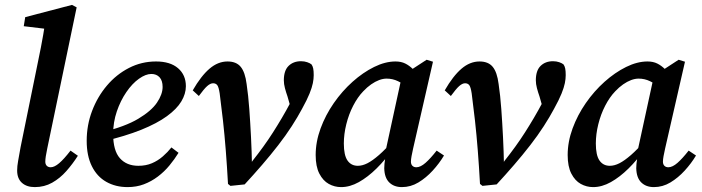

<svg xmlns="http://www.w3.org/2000/svg" viewBox="-20 -750 2866 784"><path d="M122 14Q89 14 69.5 -3.5Q50 -21 50 -54Q50 -71 54 -93Q58 -115 64 -149L126 -453Q137 -505 147 -556.5Q157 -608 165 -661L202 -628L77 -643L83 -680L274 -730L293 -720L173 -144Q169 -125 167 -112Q165 -99 165 -90Q165 -79 171 -73Q177 -67 187 -67Q202 -67 221.5 -83.5Q241 -100 268 -135L298 -114Q277 -81 251 -51.5Q225 -22 193 -4Q161 14 122 14Z M501 14Q452 14 414 -7.5Q376 -29 355 -71.5Q334 -114 334 -175Q334 -239 356 -297Q378 -355 416.5 -400.5Q455 -446 506.5 -472.5Q558 -499 617 -499Q675 -499 707 -471.5Q739 -444 739 -398Q739 -367 720.5 -336Q702 -305 661.5 -275.5Q621 -246 556.5 -220Q492 -194 399 -172L397 -210Q491 -233 544.5 -265Q598 -297 621 -331Q644 -365 644 -395Q644 -421 631.5 -434.5Q619 -448 598 -448Q575 -448 547.5 -428.5Q520 -409 496 -374Q472 -339 457 -295Q442 -251 442 -203Q442 -135 469.5 -104Q497 -73 545 -73Q576 -73 600.5 -83.5Q625 -94 645 -111.5Q665 -129 680 -148L709 -126Q693 -100 672 -74.5Q651 -49 624.5 -29Q598 -9 567.5 2.5Q537 14 501 14Z M911 1Q907 -71 902 -135Q897 -199 890.5 -257.5Q884 -316 877 -369Q873 -395 867 -402.5Q861 -410 850 -410Q839 -410 826 -398.5Q813 -387 792 -358L767 -381Q801 -440 835.5 -469.5Q870 -499 909 -499Q945 -499 963 -477Q981 -455 987 -407Q994 -360 998 -304.5Q1002 -249 1005 -189.5Q1008 -130 1009 -70H997L1011 -93Q1034 -122 1055 -151Q1076 -180 1094.5 -209Q1113 -238 1131 -268.5Q1149 -299 1167 -333Q1172 -344 1177 -355Q1182 -366 1186 -376L1174 -286L1154 -356Q1148 -373 1143.5 -390Q1139 -407 1139 -422Q1139 -462 1158.5 -481Q1178 -500 1209 -500Q1223 -500 1234.5 -496Q1246 -492 1252 -487Q1257 -480 1259 -470Q1261 -460 1261 -443Q1261 -428 1257.5 -410.5Q1254 -393 1244 -368Q1234 -343 1213 -305Q1196 -273 1171.5 -235Q1147 -197 1116 -157Q1085 -117 1050 -76.5Q1015 -36 979 3L921 9Z M1373 14Q1346 14 1322.5 1Q1299 -12 1284 -41Q1269 -70 1269 -117Q1269 -171 1289 -225.5Q1309 -280 1343 -329Q1377 -378 1419.5 -416Q1462 -454 1507.5 -476.5Q1553 -499 1595 -499Q1618 -499 1635 -490.5Q1652 -482 1667 -467Q1682 -452 1696 -432L1647 -391Q1627 -408 1605 -418.5Q1583 -429 1559 -429Q1544 -429 1528 -423Q1512 -417 1495.5 -405.5Q1479 -394 1463 -377Q1440 -353 1422 -318Q1404 -283 1394 -242.5Q1384 -202 1384 -164Q1384 -116 1399 -94.5Q1414 -73 1441 -73Q1460 -73 1480.5 -83.5Q1501 -94 1527.5 -117Q1554 -140 1586 -177L1593 -141H1584Q1553 -97 1517.5 -62Q1482 -27 1445.5 -6.5Q1409 14 1373 14ZM1621 14Q1589 14 1569.5 -5Q1550 -24 1549 -63Q1549 -73 1550 -82Q1551 -91 1552.5 -100Q1554 -109 1556 -119L1552 -122L1622 -444L1633 -448L1722 -506L1748 -498L1667 -144Q1663 -126 1660.5 -112.5Q1658 -99 1658 -90Q1658 -79 1664 -73Q1670 -67 1680 -67Q1697 -67 1717.5 -85Q1738 -103 1763 -135L1793 -115Q1774 -83 1747 -53.5Q1720 -24 1688.5 -5Q1657 14 1621 14Z M1940 1Q1936 -71 1931 -135Q1926 -199 1919.5 -257.5Q1913 -316 1906 -369Q1902 -395 1896 -402.5Q1890 -410 1879 -410Q1868 -410 1855 -398.5Q1842 -387 1821 -358L1796 -381Q1830 -440 1864.5 -469.5Q1899 -499 1938 -499Q1974 -499 1992 -477Q2010 -455 2016 -407Q2023 -360 2027 -304.5Q2031 -249 2034 -189.5Q2037 -130 2038 -70H2026L2040 -93Q2063 -122 2084 -151Q2105 -180 2123.5 -209Q2142 -238 2160 -268.5Q2178 -299 2196 -333Q2201 -344 2206 -355Q2211 -366 2215 -376L2203 -286L2183 -356Q2177 -373 2172.5 -390Q2168 -407 2168 -422Q2168 -462 2187.5 -481Q2207 -500 2238 -500Q2252 -500 2263.5 -496Q2275 -492 2281 -487Q2286 -480 2288 -470Q2290 -460 2290 -443Q2290 -428 2286.5 -410.5Q2283 -393 2273 -368Q2263 -343 2242 -305Q2225 -273 2200.5 -235Q2176 -197 2145 -157Q2114 -117 2079 -76.5Q2044 -36 2008 3L1950 9Z M2402 14Q2375 14 2351.5 1Q2328 -12 2313 -41Q2298 -70 2298 -117Q2298 -171 2318 -225.5Q2338 -280 2372 -329Q2406 -378 2448.5 -416Q2491 -454 2536.5 -476.5Q2582 -499 2624 -499Q2647 -499 2664 -490.5Q2681 -482 2696 -467Q2711 -452 2725 -432L2676 -391Q2656 -408 2634 -418.5Q2612 -429 2588 -429Q2573 -429 2557 -423Q2541 -417 2524.5 -405.5Q2508 -394 2492 -377Q2469 -353 2451 -318Q2433 -283 2423 -242.5Q2413 -202 2413 -164Q2413 -116 2428 -94.5Q2443 -73 2470 -73Q2489 -73 2509.5 -83.5Q2530 -94 2556.5 -117Q2583 -140 2615 -177L2622 -141H2613Q2582 -97 2546.5 -62Q2511 -27 2474.5 -6.5Q2438 14 2402 14ZM2650 14Q2618 14 2598.5 -5Q2579 -24 2578 -63Q2578 -73 2579 -82Q2580 -91 2581.5 -100Q2583 -109 2585 -119L2581 -122L2651 -444L2662 -448L2751 -506L2777 -498L2696 -144Q2692 -126 2689.5 -112.5Q2687 -99 2687 -90Q2687 -79 2693 -73Q2699 -67 2709 -67Q2726 -67 2746.5 -85Q2767 -103 2792 -135L2822 -115Q2803 -83 2776 -53.5Q2749 -24 2717.5 -5Q2686 14 2650 14Z"/></svg>

Font: Source Serif 4 18pt SemiBold
Style: Italic
Weight: 600
Italic angle: -12°
Designer: Frank Grießhammer
Foundry: Adobe Systems Incorporated
Version: Version 4.004;hotconv 1.0.116;makeotfexe 2.5.65601